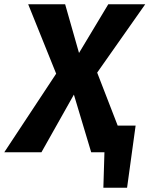

<svg xmlns="http://www.w3.org/2000/svg" viewBox="-62 -713 700 899"><path d="M393 -373 618 -693H445L308 -465L243 -693H70L201 -368L-42 0H132L284 -270L365 0H427L422 166H533L573 -125H489Z"/></svg>

Font: Fira Sans
Style: Bold Italic
Weight: 700
Italic angle: -8°
Designer: bBox Type GmbH & Carrois Corporate GbR & Edenspiekermann AG
Foundry: bBox Type GmbH & Carrois Corporate GbR & Edenspiekermann AG
Version: Version 4.301;PS 004.301;hotconv 1.0.88;makeotf.lib2.5.64775